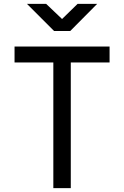

<svg xmlns="http://www.w3.org/2000/svg" viewBox="-20 -970 640 990"><path d="M255 0V-648H55V-730H545V-648H345V0ZM259 -810 119 -950H218L300 -872L380 -950H481L342 -810Z"/></svg>

Font: JetBrains Mono NL
Style: Regular
Weight: 400
Monospace: yes
Designer: Philipp Nurullin, Konstantin Bulenkov
Foundry: JetBrains
Version: Version 2.305; ttfautohint (v1.8.4.7-5d5b)